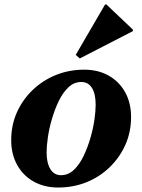

<svg xmlns="http://www.w3.org/2000/svg" viewBox="-20 -822 635 857"><path d="M239 15Q178 15 130.5 -11.5Q83 -38 56.5 -86Q30 -134 30 -196Q30 -263 55 -319.5Q80 -376 125 -419.5Q170 -463 229 -487Q288 -511 356 -511Q418 -511 465 -484.5Q512 -458 538.5 -410.5Q565 -363 565 -300Q565 -233 540 -176.5Q515 -120 470.5 -76.5Q426 -33 367 -9Q308 15 239 15ZM252 -40Q285 -40 310 -64Q335 -88 353 -125.5Q371 -163 383.5 -206Q396 -249 401.5 -288Q407 -327 407 -354Q407 -403 390.5 -429.5Q374 -456 343 -456Q310 -456 285 -432Q260 -408 242 -370.5Q224 -333 211.5 -290Q199 -247 193.5 -208Q188 -169 188 -142Q188 -94 205 -67Q222 -40 252 -40ZM336 -561 318 -577 449 -802H455L573 -690V-683Z"/></svg>

Font: Platypi Light
Style: Bold Italic
Weight: 700
Italic angle: -13°
Version: Version 1.200